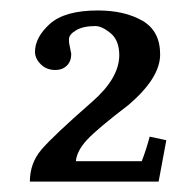

<svg xmlns="http://www.w3.org/2000/svg" viewBox="-20 -707 372 367"><path d="M85.9 -573.2Q68.8 -573.2 57.9 -584.2Q46.9 -595.2 46.9 -607.9Q46.9 -635.7 75.4 -661.4Q104 -687 167 -687Q217.8 -687 252 -667.5Q286.1 -647.9 286.1 -603Q286.1 -558.1 226.1 -506.8Q166 -460.9 146.5 -439.9Q127 -418.9 125 -398.9H251Q259.8 -421.9 266.1 -445.8L297.9 -439L283.2 -359.9H37.1Q37.1 -395 59.1 -420.9Q81.1 -446.8 155.8 -512.2Q207.5 -557.1 208 -601.1Q208 -629.9 191.4 -643.6Q174.8 -657.2 162.1 -657.2Q139.2 -657.2 125.5 -649.2Q111.8 -641.1 111.8 -631.8Q111.8 -624 112.8 -621.1Q115.7 -606 116.2 -604Q116.2 -589.8 107.7 -581.5Q99.1 -573.2 85.9 -573.2Z"/></svg>

Font: Linux Libertine
Style: Semibold
Weight: 600
Designer: Philipp H. Poll
Foundry: Philipp H. Poll
Version: Version 5.1.2 ; ttfautohint (v0.9)